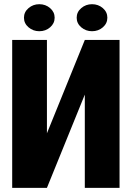

<svg xmlns="http://www.w3.org/2000/svg" viewBox="-20 -903 639 923"><path d="M205.6 -262.2 387.7 -710.9H554.7V0H387.7V-448.2L205.6 0H38.6V-710.9H205.6ZM95.2 -817.9Q95.2 -845.2 117.2 -864Q139.2 -882.8 168.9 -882.8Q199.2 -882.8 220.9 -864Q242.7 -845.2 242.7 -817.9Q242.7 -790.5 220.9 -771.7Q199.2 -752.9 168.9 -752.9Q139.2 -752.9 117.2 -771.7Q95.2 -790.5 95.2 -817.9ZM348.6 -817.9Q348.6 -845.2 370.6 -864Q392.6 -882.8 422.4 -882.8Q452.6 -882.8 474.4 -864Q496.1 -845.2 496.1 -817.9Q496.1 -790.5 474.4 -771.7Q452.6 -752.9 422.4 -752.9Q392.6 -752.9 370.6 -771.7Q348.6 -790.5 348.6 -817.9Z"/></svg>

Font: Roboto Condensed Black
Style: Regular
Weight: 900
Designer: Christian Robertson
Foundry: Google
Version: Version 3.008; 2023